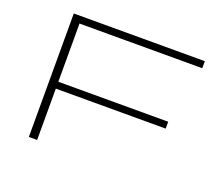

<svg xmlns="http://www.w3.org/2000/svg" viewBox="-118 -861 1152 1023"><g transform="rotate(20 458.5 -350.0)"><path d="M136 0V-700H879V-660H183V-330H806V-291H183V0Z"/></g></svg>

Font: Georama ExtraExtended ExtraLight
Style: Regular
Weight: 200
Width: 8
Designer: Jean-Baptiste Levee
Foundry: Production Type
Version: Version 1.000